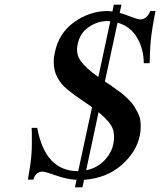

<svg xmlns="http://www.w3.org/2000/svg" viewBox="-20 -754 684 820"><path d="M644 -707Q632 -646 627 -608Q624 -587 622 -556Q620 -525 620 -504L619 -484H594Q594 -544 565.5 -593Q537 -642 482 -657L428 -406Q448 -393 456.5 -387Q465 -381 483 -368Q501 -355 509.5 -347.5Q518 -340 532 -326Q546 -312 552.5 -301Q559 -290 567.5 -274.5Q576 -259 578.5 -244.5Q581 -230 581 -212Q581 -194 577 -175Q563 -105 499 -49Q435 7 339 14L332 46H300L307 14Q266 12 219.5 -4.5Q173 -21 162 -21Q146 -21 135.5 -10.5Q125 0 123 13H99Q111 -51 114 -91Q116 -112 116 -141Q116 -170 116 -189L115 -208H139Q173 -23 313 -23H314L373 -296Q357 -308 333 -324Q312 -338 298.5 -348Q285 -358 269 -371Q253 -384 243.5 -395.5Q234 -407 225.5 -422.5Q217 -438 213.5 -453.5Q210 -469 209.5 -488Q209 -507 214 -529Q231 -613 297.5 -660Q364 -707 441 -707Q446 -707 460 -705L466 -734H499L491 -699Q507 -695 538 -683Q569 -671 579 -671Q607 -671 622 -707ZM451 -663Q448 -663 444 -663.5Q440 -664 438 -664Q396 -664 358.5 -638Q321 -612 312 -566Q302 -524 325.5 -492.5Q349 -461 400 -425ZM401 -275 348 -27Q394 -36 425 -68Q456 -100 464 -139Q472 -178 460.5 -206.5Q449 -235 401 -275Z"/></svg>

Font: GFS Artemisia
Style: Italic
Weight: 400
Italic angle: -12°
Designer: Takis Katsoulidis and George D. Matthiopoulos
Foundry: George Matthiopoulos and Takis Katsoulidis
Version: Version 1.0